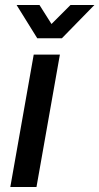

<svg xmlns="http://www.w3.org/2000/svg" viewBox="-20 -743 395 763"><path d="M21 0 114 -526H218L125 0ZM355 -723 226 -591H128L46 -723H137L204 -617H154L260 -723Z"/></svg>

Font: Archivo SemiBold Medium
Style: Italic
Weight: 500
Italic angle: -10°
Version: Version 2.001